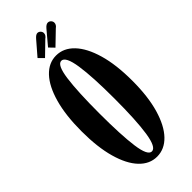

<svg xmlns="http://www.w3.org/2000/svg" viewBox="-274 -908 969 969"><g transform="rotate(-45 211.0 -423.5)"><path d="M212.5 11Q159.5 11 119 -31.8Q78.5 -74.5 55.8 -155Q33 -235.5 33 -349Q33 -463 55.8 -544Q78.5 -625 119 -668Q159.5 -711 212.5 -711Q266 -711 307 -668Q348 -625 371.5 -544Q395 -463 395 -349Q395 -235.5 371.5 -155Q348 -74.5 307 -31.8Q266 11 212.5 11ZM212.5 -26.5Q242 -26.5 254.8 -110.2Q267.5 -194 267.5 -349Q267.5 -504.5 254.8 -589Q242 -673.5 212.5 -673.5Q183.5 -673.5 172 -589Q160.5 -504.5 160.5 -349Q160.5 -194 172 -110.2Q183.5 -26.5 212.5 -26.5ZM164 -741 137.5 -768 200.5 -841Q215 -858 226 -858Q235.5 -858 242.5 -850.8Q249.5 -843.5 249.5 -834Q249.5 -819.5 233.5 -808.5ZM238.5 -741 212.5 -768 274 -841Q288 -858 300.5 -858Q310 -858 317 -850.8Q324 -843.5 324 -834Q324 -819.5 308.5 -808.5Z"/></g></svg>

Font: Imbue 10pt
Style: Bold
Weight: 700
Designer: Tyler Finck
Foundry: Etcetera Type Company
Version: Version 1.102; ttfautohint (v1.8.3)